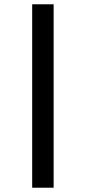

<svg xmlns="http://www.w3.org/2000/svg" viewBox="-20 -719 401 895"><path d="M130 156V-699H230V156Z"/></svg>

Font: Faustina Light ExtraBold
Style: Regular
Weight: 800
Version: Version 1.200